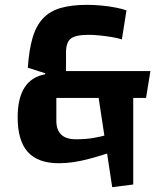

<svg xmlns="http://www.w3.org/2000/svg" viewBox="-20 -660 663 794"><path d="M198 -255 240 -366H602L584 -255ZM95 -380Q100 -453 114.5 -503Q129 -553 157.5 -583.5Q186 -614 231 -627Q276 -640 341 -640Q369 -640 400.5 -637Q432 -634 459.5 -628.5Q487 -623 503 -617L484 -497Q466 -503 441 -507Q416 -511 391 -513.5Q366 -516 347 -516Q293 -516 273 -500.5Q253 -485 253 -443V-346L213 -268V-161Q213 -84 294 -84Q332 -84 363.5 -89Q395 -94 433 -105L448 -33Q393 -15 354 -4.5Q315 6 284 10.5Q253 15 223 15Q137 15 95 -31.5Q53 -78 53 -175Q53 -332 167 -353V-357ZM386 -268H531V103L444 114Z"/></svg>

Font: Changa ExtraLight SemiBold
Style: Regular
Weight: 600
Version: Version 3.002; ttfautohint (v1.8.2)